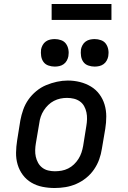

<svg xmlns="http://www.w3.org/2000/svg" viewBox="-20 -935 640 963"><path d="M254 8Q223 8 193 2Q163 -4 137.5 -19Q112 -34 94.5 -57.5Q77 -81 68.5 -109.5Q60 -138 60.5 -169Q61 -200 66 -231L82 -331Q87 -358 96.5 -385Q106 -412 122.5 -435.5Q139 -459 162 -478Q185 -497 211.5 -508Q238 -519 265.5 -525Q293 -531 320 -531Q352 -531 381.5 -523.5Q411 -516 436 -501Q461 -486 478.5 -462.5Q496 -439 504.5 -410.5Q513 -382 513 -351Q513 -320 508 -289L491 -189Q487 -162 477.5 -135.5Q468 -109 451.5 -85Q435 -61 412 -42.5Q389 -24 362.5 -12.5Q336 -1 308.5 3.5Q281 8 254 8ZM255 -76Q272 -76 289 -79Q306 -82 322 -90Q338 -98 351 -110.5Q364 -123 373.5 -138Q383 -153 388.5 -169.5Q394 -186 397 -203L413 -303Q416 -320 416.5 -337.5Q417 -355 413.5 -371.5Q410 -388 402 -402.5Q394 -417 380.5 -426.5Q367 -436 350.5 -440Q334 -444 316 -444Q299 -444 282.5 -440.5Q266 -437 250.5 -429Q235 -421 222 -408.5Q209 -396 199.5 -381Q190 -366 184.5 -350Q179 -334 177 -317L160 -217Q157 -200 156.5 -182.5Q156 -165 159.5 -149Q163 -133 171 -118.5Q179 -104 192 -94Q205 -84 221.5 -80Q238 -76 255 -76Q255 -76 255 -76Q255 -76 255 -76ZM455 -601Q438 -601 422.5 -606.5Q407 -612 398 -624.5Q389 -637 386.5 -653.5Q384 -670 386 -687Q388 -698 394 -709Q400 -720 410 -727Q420 -734 431.5 -736.5Q443 -739 455 -739Q471 -739 486.5 -733.5Q502 -728 511 -715.5Q520 -703 523 -686.5Q526 -670 523 -653Q521 -642 515 -631Q509 -620 499 -613Q489 -606 477.5 -603.5Q466 -601 455 -601ZM255 -601Q238 -601 222.5 -606.5Q207 -612 198 -624.5Q189 -637 186.5 -653.5Q184 -670 186 -687Q188 -698 194 -709Q200 -720 210 -727Q220 -734 231.5 -736.5Q243 -739 255 -739Q271 -739 286.5 -733.5Q302 -728 311 -715.5Q320 -703 323 -686.5Q326 -670 323 -653Q321 -642 315 -631Q309 -620 299 -613Q289 -606 277.5 -603.5Q266 -601 255 -601ZM539 -835H239V-915H539Z"/></svg>

Font: Iosevka Etoile Medium Oblique
Style: Regular
Weight: 500
Italic angle: -9°
Designer: Belleve Invis
Foundry: Belleve Invis
Version: Version 15.5.2; ttfautohint (v1.8.4)